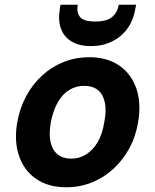

<svg xmlns="http://www.w3.org/2000/svg" viewBox="-20 -780 657 812"><path d="M260 12Q185 12 133.5 -23Q82 -58 60.5 -120.5Q39 -183 53 -263Q64 -324 91 -374Q118 -424 158.5 -461Q199 -498 249.5 -518Q300 -538 357 -538Q433 -538 484 -503Q535 -468 556.5 -406Q578 -344 564 -263Q554 -202 526.5 -152Q499 -102 458.5 -65Q418 -28 367.5 -8Q317 12 260 12ZM281 -109Q315 -109 343.5 -126.5Q372 -144 392.5 -178Q413 -212 421 -263Q431 -314 423 -348.5Q415 -383 393 -400Q371 -417 336 -417Q302 -417 273.5 -400Q245 -383 225 -348.5Q205 -314 195 -263Q186 -212 194 -178Q202 -144 224.5 -126.5Q247 -109 281 -109ZM364 -585Q316 -585 283.5 -604Q251 -623 238 -658.5Q225 -694 233 -743L236 -760H309Q303 -727 318.5 -708Q334 -689 383 -689Q431 -689 454 -708Q477 -727 482 -760H556L552 -742Q544 -693 518 -658Q492 -623 452.5 -604Q413 -585 364 -585Z"/></svg>

Font: DM Sans 9pt ExtraBold
Style: Italic
Weight: 800
Italic angle: -10°
Version: Version 4.004;gftools[0.9.30]